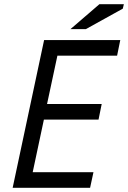

<svg xmlns="http://www.w3.org/2000/svg" viewBox="-20 -890 607 910"><path d="M189 -700H550L535 -626H252L203 -397H462L447 -323H188L135 -74H423L407 0H119H40ZM451 -870H567L562 -849L387 -752H314Z"/></svg>

Font: PT Sans
Style: Italic
Weight: 400
Italic angle: -12°
Designer: A.Korolkova, O.Umpeleva, V.Yefimov
Foundry: ParaType Ltd
Version: Version 2.003W OFL